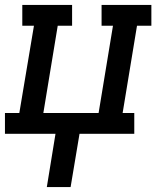

<svg xmlns="http://www.w3.org/2000/svg" viewBox="-29 -540 649 775"><path d="M160 215 195 0H-9V-84H49L108 -436H61V-520H262V-436H204L146 -84H369L427 -436H381V-520H582V-436H524L466 -84H513V0H292L256 215Z"/></svg>

Font: Iosevka Etoile Medium Oblique
Style: Regular
Weight: 500
Italic angle: -9°
Designer: Belleve Invis
Foundry: Belleve Invis
Version: Version 15.5.2; ttfautohint (v1.8.4)